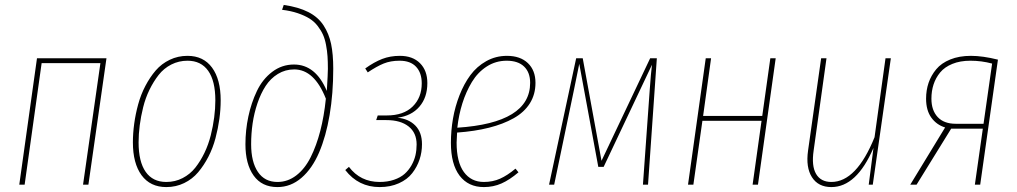

<svg xmlns="http://www.w3.org/2000/svg" viewBox="-20 -758 4175 788"><path d="M320.8 0 392.1 -499H150.9L81.1 0H59.1L131.8 -519H417L342.8 0Z M662.6 9.8Q596.7 9.8 561 -38.8Q525.4 -87.4 525.4 -173.8Q525.4 -210.9 530.8 -250.2Q536.1 -289.6 547.1 -329.8Q558.1 -370.1 576.7 -405.5Q595.2 -440.9 619.1 -468.8Q643.1 -496.6 676.8 -512.7Q710.4 -528.8 749.5 -528.8Q814.9 -528.8 850.3 -480.5Q885.7 -432.1 885.7 -346.2Q885.7 -309.1 880.4 -270Q875 -231 864.3 -190.4Q853.5 -149.9 835.2 -114.5Q816.9 -79.1 793.2 -51Q769.5 -22.9 735.8 -6.6Q702.1 9.8 662.6 9.8ZM662.6 -11.2Q698.7 -11.2 729.5 -27.1Q760.3 -43 781.5 -69.8Q802.7 -96.7 819.1 -130.6Q835.4 -164.6 845 -202.6Q854.5 -240.7 859.1 -276.6Q863.8 -312.5 863.8 -346.2Q863.8 -425.8 834.5 -467.3Q805.2 -508.8 749.5 -508.8Q713.9 -508.8 683.1 -493.2Q652.3 -477.5 631.1 -450.4Q609.9 -423.3 593.5 -389.6Q577.1 -356 567.6 -317.9Q558.1 -279.8 553.5 -243.7Q548.8 -207.5 548.8 -173.8Q548.8 -94.2 577.9 -52.7Q606.9 -11.2 662.6 -11.2Z M1118.7 9.8Q1054.7 9.8 1021 -37.4Q987.3 -84.5 987.3 -166Q987.3 -223.6 999.3 -279.8Q1011.2 -335.9 1034.4 -384.5Q1057.6 -433.1 1097.2 -463.1Q1136.7 -493.2 1186.5 -493.2Q1275.4 -493.2 1321.3 -384.8Q1325.7 -457 1325.7 -475.1Q1325.7 -504.9 1324.2 -526.9Q1322.8 -548.8 1318.1 -573.5Q1313.5 -598.1 1305.4 -616Q1297.4 -633.8 1283.4 -651.9Q1269.5 -669.9 1249.8 -682.1Q1230 -694.3 1201.9 -703.9Q1173.8 -713.4 1137.7 -717.8L1144.5 -737.8Q1205.1 -729 1245.4 -708.5Q1285.6 -688 1307.9 -653.8Q1330.1 -619.6 1338.9 -577.6Q1347.7 -535.6 1347.7 -476.1Q1347.7 -374 1332.8 -286.1Q1317.9 -198.2 1289.6 -132.1Q1261.2 -65.9 1217.3 -28.1Q1173.3 9.8 1118.7 9.8ZM1118.7 -11.2Q1161.1 -11.2 1196 -38.1Q1231 -64.9 1254.9 -112.5Q1278.8 -160.2 1294.4 -220.5Q1310.1 -280.8 1317.4 -353Q1270 -473.1 1187.5 -473.1Q1150.9 -473.1 1120.6 -454.6Q1090.3 -436 1070.3 -405.3Q1050.3 -374.5 1036.6 -334Q1022.9 -293.5 1016.8 -251.5Q1010.7 -209.5 1010.7 -166Q1010.7 -93.3 1038.6 -52.2Q1066.4 -11.2 1118.7 -11.2Z M1621.1 -528.8Q1673.8 -528.8 1703.9 -498.5Q1733.9 -468.3 1733.9 -417Q1733.9 -357.9 1701.2 -320.1Q1668.5 -282.2 1611.3 -274.9Q1657.2 -270.5 1684.6 -242.7Q1711.9 -214.8 1711.9 -166Q1711.9 -133.3 1701.9 -103.3Q1691.9 -73.2 1671.9 -47.4Q1651.9 -21.5 1617.2 -5.9Q1582.5 9.8 1538.1 9.8Q1451.2 9.8 1397 -60.1L1412.1 -73.2Q1459 -11.2 1538.1 -11.2Q1570.8 -11.2 1597.2 -20.3Q1623.5 -29.3 1640.4 -44.2Q1657.2 -59.1 1668.7 -79.3Q1680.2 -99.6 1685.1 -120.8Q1689.9 -142.1 1689.9 -165Q1689.9 -212.9 1657 -239Q1624 -265.1 1565.9 -265.1H1523.9L1530.3 -284.2H1567.9Q1636.2 -284.2 1673.6 -320.8Q1710.9 -357.4 1710.9 -416Q1710.9 -459 1687.7 -483.9Q1664.6 -508.8 1620.1 -508.8Q1583 -508.8 1554.7 -497.3Q1526.4 -485.8 1489.3 -460.9L1479 -477.1Q1515.6 -503.4 1548.6 -516.1Q1581.5 -528.8 1621.1 -528.8Z M2177.7 -418Q2177.7 -370.6 2154.5 -333.7Q2131.3 -296.9 2088.1 -272.7Q2044.9 -248.5 1987.1 -233.9Q1929.2 -219.2 1856 -213.9Q1854 -185.5 1854 -172.9Q1854 -92.8 1883.8 -52Q1913.6 -11.2 1965.8 -11.2Q2002.4 -11.2 2032.5 -24.7Q2062.5 -38.1 2095.7 -65.9L2107.9 -50.8Q2071.8 -20 2038.3 -5.1Q2004.9 9.8 1965.8 9.8Q1901.9 9.8 1866.2 -37.1Q1830.6 -84 1830.6 -171.9Q1830.6 -221.7 1839.1 -271.2Q1847.7 -320.8 1866 -367.4Q1884.3 -414.1 1910.6 -449.7Q1937 -485.4 1975.8 -507.1Q2014.6 -528.8 2060.5 -528.8Q2115.2 -528.8 2146.5 -499Q2177.7 -469.2 2177.7 -418ZM2059.6 -508.8Q2014.6 -508.8 1977.8 -485.1Q1940.9 -461.4 1916.7 -421.4Q1892.6 -381.3 1877.7 -334Q1862.8 -286.6 1856.9 -233.9Q2155.8 -253.4 2155.8 -418Q2155.8 -460.9 2130.9 -484.9Q2106 -508.8 2059.6 -508.8Z M2675.8 -519 2639.6 0H2618.7L2646.5 -388.2Q2651.4 -458 2655.8 -492.2L2457.5 -73.2H2435.5L2357.4 -496.1Q2353 -471.7 2335.4 -388.2L2254.4 0H2233.4L2344.7 -519H2371.6L2448.7 -98.1L2648.4 -519Z M3068.8 0 3105.5 -262.2H2862.8L2825.7 0H2803.7L2876.5 -519H2898.4L2865.7 -282.2H3108.4L3141.6 -519H3163.6L3090.8 0Z M3392.1 9.8Q3338.4 9.8 3312.5 -30.5Q3286.6 -70.8 3296.4 -140.1L3350.1 -519H3372.1L3319.3 -140.1Q3310.1 -77.1 3329.3 -44.2Q3348.6 -11.2 3392.1 -11.2Q3495.1 -11.2 3569.3 -194.8L3614.3 -519H3636.2L3562 0H3545.4L3564.9 -150.9Q3495.6 9.8 3392.1 9.8Z M4075.7 -513.2 4002.9 0H3981L4013.7 -230H3883.8L3741.7 0H3715.8L3858.9 -234.9Q3823.7 -245.6 3802.2 -275.4Q3780.8 -305.2 3780.8 -353Q3780.8 -387.7 3791 -418Q3801.3 -448.2 3822.3 -473.6Q3843.3 -499 3879.9 -513.9Q3916.5 -528.8 3964.8 -528.8Q4013.2 -528.8 4075.7 -513.2ZM3962.9 -508.8Q3920.4 -508.8 3888.7 -495.8Q3856.9 -482.9 3838.6 -460.7Q3820.3 -438.5 3811.5 -411.4Q3802.7 -384.3 3802.7 -353Q3802.7 -305.2 3828.4 -277.6Q3854 -250 3902.8 -250H4016.6L4051.8 -497.1Q4008.3 -508.8 3962.9 -508.8Z"/></svg>

Font: Fira Sans Compressed Thin
Style: Italic
Weight: 100
Width: 3
Italic angle: -8°
Designer: Carrois Corporate & Edenspiekermann AG
Foundry: Carrois Corporate GbR & Edenspiekermann AG
Version: Version 4.203;PS 004.203;hotconv 1.0.88;makeotf.lib2.5.64775